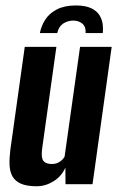

<svg xmlns="http://www.w3.org/2000/svg" viewBox="-20 -664 426 692"><path d="M112.1 7.3Q76.2 7.3 55.1 -2.1Q34 -11.6 24.6 -28.9Q15.3 -46.2 14.4 -70.2Q13.5 -94.2 17.2 -123.7L69.2 -495H183.2L132.2 -130.6Q130.6 -118.9 130.5 -108.6Q130.3 -98.4 133.1 -90.4Q135.9 -82.5 144 -77.8Q152 -73 166.5 -73Q180 -73 189.1 -77.5Q198.1 -82 204 -87.9Q209.9 -93.8 212.8 -99.3L268.5 -495H382.5L313.5 0H216.1L215.6 -59.9Q201.7 -28.3 172.7 -10.5Q143.8 7.3 112.1 7.3ZM253.3 -644.3Q288.2 -644.3 308.8 -634.3Q329.5 -624.2 338.8 -608.7Q348.2 -593.1 350.2 -576Q352.1 -559 350.5 -544.9H288.5Q290.2 -567.4 277 -578.6Q263.7 -589.8 244.2 -589.8Q224 -589.8 207.8 -579.1Q191.6 -568.4 186.3 -544.9H123.7Q128.7 -570.8 143.2 -593.4Q157.8 -616 185.1 -630.1Q212.5 -644.3 253.3 -644.3Z"/></svg>

Font: Alumni Sans SC Thin
Style: Italic
Weight: 100
Italic angle: -8°
Designer: Robert E. Leuschke
Foundry: Robert E. Leuschke
Version: Version 1.016